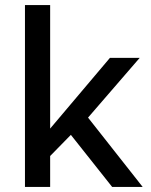

<svg xmlns="http://www.w3.org/2000/svg" viewBox="-20 -740 598 760"><path d="M78.8 0V-720H178.5V-231L415.2 -511H533L328.5 -274.5L544.8 0H424L260.5 -206.2L178.5 -122.5V0Z"/></svg>

Font: Chivo Medium
Style: Regular
Weight: 500
Designer: Hector Gatti
Foundry: Omnibus-Type
Version: Version 2.002